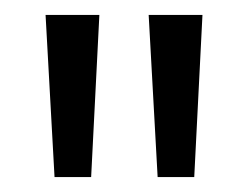

<svg xmlns="http://www.w3.org/2000/svg" viewBox="-20 -775 332 257"><path d="M191 -538 179 -755H251L240 -538ZM53 -538 41 -755H113L102 -538Z"/></svg>

Font: DM Sans 10pt Light
Style: Regular
Weight: 300
Version: Version 4.004;gftools[0.9.30]